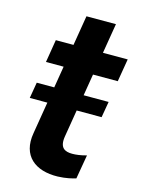

<svg xmlns="http://www.w3.org/2000/svg" viewBox="-106 -739 597 809"><g transform="rotate(15 192.0 -334.0)"><path d="M27.3 -282H104L81 -142.8C63.2 -40.5 128.6 9.9 226.2 7.5C262.4 6.4 289.1 -0.7 304.7 -5.3L322.8 -110.4C297.2 -103.3 276.3 -100.9 260.7 -100.9C228.3 -100.9 203.8 -112.2 212.4 -164.1L231.9 -282H340.6L352.6 -351.6H243.6L259.2 -446H367.2L383.9 -545.5H275.9L297.6 -676.1H169L147.4 -545.5H70.3L54 -446H131L115.4 -351.6H39.1Z"/></g></svg>

Font: Margiela Sans Semi Bold
Style: Italic
Weight: 600
Italic angle: -9.39999°
Designer: Stefan Endress, Andreas Faust
Version: Version 1.100;FEAKit 1.0